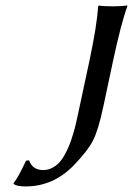

<svg xmlns="http://www.w3.org/2000/svg" viewBox="-20 -668 483 698"><path d="M264.6 -257.8 304.7 -444.8Q332 -572.8 336.9 -645L339.8 -647.9Q356 -645 390.1 -645Q405.8 -645 418.9 -645.8Q432.1 -646.5 437.5 -647.5L442.9 -647.9V-645Q420.4 -584 390.6 -444.8L355.5 -279.8Q337.4 -194.8 317.9 -156.7Q298.3 -118.7 247.1 -65.9Q172.9 9.8 72.8 9.8Q42 9.8 29.8 1L29.3 -2Q45.9 -22.5 74.7 -84L85.9 -85Q98.1 -49.8 136.7 -49.8Q153.3 -49.8 168 -56.9Q182.6 -64 193.6 -75.2Q204.6 -86.4 214.6 -104.2Q224.6 -122.1 231.4 -138.9Q238.3 -155.8 245.1 -178.5Q252 -201.2 255.9 -218.3Z"/></svg>

Font: Linux Biolinum G
Style: Italic
Weight: 400
Italic angle: -12°
Designer: Philipp H. Poll
Foundry: Philipp H. Poll
Version: Version 0.5.1